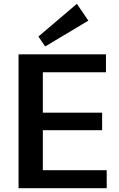

<svg xmlns="http://www.w3.org/2000/svg" viewBox="-20 -984 621 1004"><path d="M176 -94H538V0H77V-700H534V-606H176L204 -679V-347L176 -395H514V-303H176L204 -351V-21ZM442 -876 216 -741 181 -793 382 -964Z"/></svg>

Font: Pathway Extreme 12pt SemiBold
Style: Regular
Weight: 600
Version: Version 1.001;gftools[0.9.26]